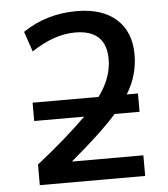

<svg xmlns="http://www.w3.org/2000/svg" viewBox="-53 -787 729 835"><g transform="rotate(-5 312.0 -370.0)"><path d="M87 -280V-360H375Q433 -439 433 -520Q433 -648 297 -648Q206 -648 107 -582L77 -670Q180 -740 312 -740Q424 -740 485.5 -684.5Q547 -629 547 -530Q547 -439 498 -360H547V-280H438Q368 -201 237 -92V-90H547V0H87V-90Q221 -196 305 -280Z"/></g></svg>

Font: Mplus 1p Medium
Style: Regular
Weight: 500
Version: Version 1.061